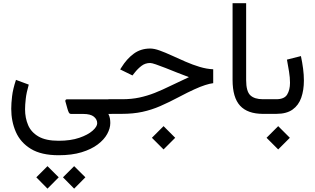

<svg xmlns="http://www.w3.org/2000/svg" viewBox="-20 -692 1915 1167"><path d="M336.4 251.5Q417 251.5 476.1 233.4Q535.2 215.3 574 186Q612.8 156.7 631.6 122.3Q650.4 87.9 650.4 55.7Q650.4 41.5 648.2 28.3Q646 15.1 638.7 0.5H658.7V-88.4H387.7Q381.3 -88.4 378.9 -84.7Q376.5 -81.1 377 -77.1L390.1 -30.3Q394 -16.6 398.4 -8.1Q402.8 0.5 412.6 0.5H484.9Q530.3 0.5 550.5 17.1Q570.8 33.7 570.8 57.1Q570.8 77.6 542.7 102.5Q514.6 127.4 462.2 145.5Q409.7 163.6 336.4 163.6Q258.8 163.6 214.1 137.7Q169.4 111.8 150.9 68.4Q132.3 24.9 132.3 -27.8Q132.3 -53.7 136.5 -91.3Q140.6 -128.9 154.8 -177.7L77.1 -206.5Q58.6 -150.9 53.5 -107.4Q48.3 -64 48.3 -30.8Q48.3 45.9 76.4 110.1Q104.5 174.3 167.7 212.9Q231 251.5 336.4 251.5ZM430.7 317.9 362.8 385.7 430.7 454.6 499 385.7ZM268.6 317.9 200.7 385.7 268.6 454.6 336.9 385.7Z M974.1 74.7 903.3 145.5 974.1 216.3 1044.9 145.5ZM639.2 -88.9V0H720.7Q789.6 0 845 -12Q900.4 -23.9 953.9 -47.1Q1007.3 -70.3 1069.8 -103.5Q1121.6 -130.9 1160.2 -148.4Q1198.7 -166 1227.1 -175Q1255.4 -184.1 1275.9 -186.5V-271Q1236.8 -272.5 1193.8 -285.4Q1150.9 -298.3 1107.9 -317.1Q1064.9 -335.9 1024.9 -354.2Q984.9 -372.6 951.2 -384.8Q917.5 -397 893.1 -397Q835.4 -397 792.7 -365.5Q750 -334 717.8 -281.7L710.4 -270L785.2 -233.4L798.3 -250Q817.4 -274.4 840.1 -291.7Q862.8 -309.1 892.6 -309.1Q902.8 -309.1 927.7 -300.5Q952.6 -292 986.1 -278.8Q1019.5 -265.6 1056.6 -250.7Q1093.8 -235.8 1128.4 -223.1Q1066.4 -194.8 1016.4 -170.2Q966.3 -145.5 920.7 -127.4Q875 -109.4 827.1 -99.1Q779.3 -88.9 722.2 -88.9Z M1393.6 -672.4V-206.1Q1393.6 -99.1 1439.2 -49.6Q1484.9 0 1578.1 0H1590.3V-88.9H1578.1Q1526.9 -88.9 1501.5 -112.8Q1476.1 -136.7 1476.1 -205.6V-672.4Z M1570.3 -88.9V0H1593.8V-88.9ZM1670.9 74.7 1600.1 145.5 1670.9 216.3 1741.7 145.5ZM1660.2 0Q1721.7 0 1758.3 -26.1Q1794.9 -52.2 1811 -98.1Q1827.1 -144 1827.1 -202.6Q1827.1 -236.8 1822.3 -274.4Q1817.4 -312 1809.1 -351.1L1724.1 -329.6Q1731 -293 1736.8 -256.8Q1742.7 -220.7 1742.7 -189Q1742.7 -145.5 1725.3 -117.2Q1708 -88.9 1659.2 -88.9H1580.6V0Z"/></svg>

Font: Vazirmatn NL
Style: Regular
Weight: 400
Designer: Saber Rastikerdar
Foundry: Saber Rastikerdar
Version: Version 33.003